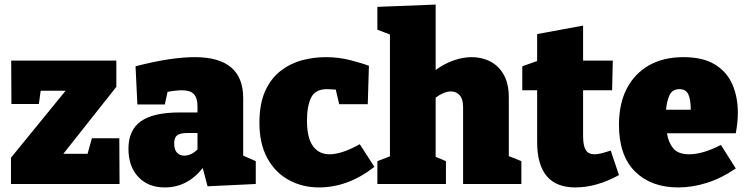

<svg xmlns="http://www.w3.org/2000/svg" viewBox="-20 -805 3266 840"><path d="M502 -200 503 0H28V-115L267 -408H158L150 -350H30L29 -540H489V-425L257 -132H363L382 -200Z M888 10 867 -70Q800 15 701 15Q628 15 585 -31Q542 -77 542 -154Q542 -236 596.5 -274.5Q651 -313 766 -313H844V-339Q844 -377 828 -393.5Q812 -410 776 -410Q749 -410 713 -403L701 -348H581L573 -515Q727 -555 832 -555Q1044 -555 1044 -376V-124L1099 -100V0ZM742 -178Q742 -150 754.5 -137Q767 -124 786 -124Q816 -124 844 -151V-223H799Q768 -223 755 -213Q742 -203 742 -178Z M1376 15Q1302 15 1242.5 -18Q1183 -51 1149 -114Q1115 -177 1115 -267Q1115 -352 1140.5 -407.5Q1166 -463 1208.5 -495.5Q1251 -528 1302 -541.5Q1353 -555 1405 -555Q1462 -555 1514 -541.5Q1566 -528 1594 -517L1589 -349H1464L1449 -413Q1442 -413 1431.5 -414Q1421 -415 1411 -415Q1359 -415 1341 -377.5Q1323 -340 1323 -278Q1323 -202 1349 -166Q1375 -130 1422 -130Q1475 -130 1554 -174L1618 -75Q1559 -29 1498.5 -7Q1438 15 1376 15Z M1631 0V-100L1686 -121V-654L1631 -675V-775L1886 -785V-499Q1925 -527 1965.5 -541Q2006 -555 2044 -555Q2089 -555 2126 -535.5Q2163 -516 2184.5 -477Q2206 -438 2206 -380V-122L2261 -100V0H2006V-337Q2006 -372 1991 -388.5Q1976 -405 1953 -405Q1923 -405 1886 -378V-119L1931 -100V0Z M2497 15Q2330 15 2330 -184V-410H2265V-515L2330 -538V-656L2531 -693V-540H2661L2658 -410H2531V-211Q2531 -168 2542.5 -149Q2554 -130 2581 -130Q2595 -130 2612.5 -134.5Q2630 -139 2652 -146L2688 -39Q2590 15 2497 15Z M2947 15Q2829 15 2758.5 -54.5Q2688 -124 2688 -259Q2688 -352 2722.5 -418Q2757 -484 2820 -519.5Q2883 -555 2970 -555Q3055 -555 3107.5 -523Q3160 -491 3184 -436Q3208 -381 3208 -312Q3208 -269 3199 -222H2898Q2904 -182 2925.5 -156Q2947 -130 2995 -130Q3055 -130 3134 -171L3199 -68Q3138 -26 3074 -5.5Q3010 15 2947 15ZM2953 -415Q2921 -415 2909 -388.5Q2897 -362 2894 -325H3002Q3002 -371 2991 -393Q2980 -415 2953 -415Z"/></svg>

Font: Bitter Black
Style: Regular
Weight: 900
Designer: Sol Matas, and Bitter project Authors
Foundry: Sol Matas
Version: Version 2.001